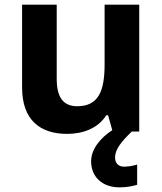

<svg xmlns="http://www.w3.org/2000/svg" viewBox="-20 -566 697 826"><path d="M475 111C475 77 502 43 547 0H579V-546H430V-289C430 -173 403 -109 312 -109C251 -109 224 -149 224 -227V-546H75V-190C75 -50 152 10 269 10C337 10 402 -14 437 -70H445L463 -6C411 28 372 76 372 128C372 194 419 240 494 240C526 240 549 235 570 229V142C557 146 535 151 514 151C491 151 475 138 475 111Z"/></svg>

Font: Noto Sans Javanese
Style: Bold
Weight: 700
Designer: Monotype Design Team
Foundry: Monotype Imaging Inc.
Version: Version 2.005